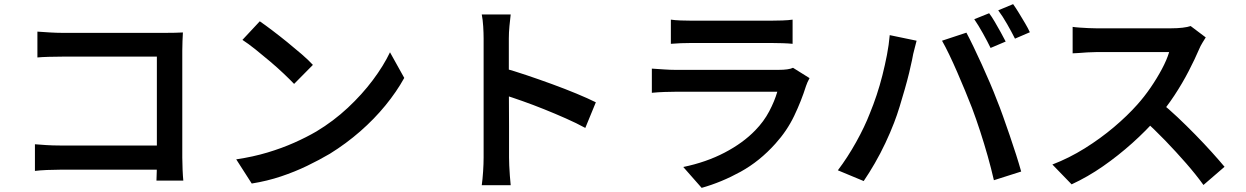

<svg xmlns="http://www.w3.org/2000/svg" viewBox="-20 -856 6030 929"><path d="M161 -703Q188 -701 221.5 -699Q255 -697 281 -697H781Q802 -697 827 -697.5Q852 -698 865 -699Q864 -682 863 -657Q862 -632 862 -611V-93Q862 -67 863.5 -34Q865 -1 867 18H737Q738 -1 738.5 -27Q739 -53 739 -80V-582H281Q250 -582 215.5 -581Q181 -580 161 -578ZM149 -158Q172 -156 204 -154Q236 -152 269 -152H808V-35H273Q243 -35 207.5 -33.5Q172 -32 149 -29Z M1237 -753Q1263 -735 1298 -708.5Q1333 -682 1370 -652Q1407 -622 1440 -593.5Q1473 -565 1494 -542L1403 -450Q1384 -470 1353.5 -499Q1323 -528 1287 -558.5Q1251 -589 1216 -617Q1181 -645 1153 -663ZM1123 -85Q1204 -97 1274 -118Q1344 -139 1403.5 -165.5Q1463 -192 1511 -220Q1594 -270 1663 -334.5Q1732 -399 1784 -468.5Q1836 -538 1867 -603L1936 -479Q1899 -412 1845 -346Q1791 -280 1723 -220.5Q1655 -161 1576 -112Q1525 -82 1466 -53.5Q1407 -25 1340 -2.5Q1273 20 1198 32Z M2320 -94Q2320 -111 2320 -154.5Q2320 -198 2320 -255.5Q2320 -313 2320 -376.5Q2320 -440 2320 -499Q2320 -558 2320 -603.5Q2320 -649 2320 -670Q2320 -696 2318 -728.5Q2316 -761 2311 -786H2451Q2448 -761 2445 -730Q2442 -699 2442 -670Q2442 -640 2442 -590Q2442 -540 2442 -481Q2442 -422 2442.5 -361Q2443 -300 2443 -245.5Q2443 -191 2443 -150.5Q2443 -110 2443 -94Q2443 -79 2444 -55Q2445 -31 2447 -5.5Q2449 20 2451 40H2311Q2315 12 2317.5 -26Q2320 -64 2320 -94ZM2416 -527Q2466 -513 2527 -492.5Q2588 -472 2651 -449Q2714 -426 2769.5 -403Q2825 -380 2863 -361L2812 -237Q2770 -260 2718 -283Q2666 -306 2612.5 -327.5Q2559 -349 2508 -367Q2457 -385 2416 -398Z M3226 -761Q3246 -758 3273.5 -757Q3301 -756 3325 -756Q3343 -756 3382.5 -756Q3422 -756 3471 -756Q3520 -756 3569 -756Q3618 -756 3656.5 -756Q3695 -756 3712 -756Q3736 -756 3765.5 -757Q3795 -758 3815 -761V-644Q3796 -646 3767 -647Q3738 -648 3711 -648Q3694 -648 3655.5 -648Q3617 -648 3568 -648Q3519 -648 3470 -648Q3421 -648 3382 -648Q3343 -648 3325 -648Q3302 -648 3274.5 -647Q3247 -646 3226 -644ZM3897 -478Q3892 -469 3887 -458Q3882 -447 3880 -440Q3857 -367 3822.5 -295Q3788 -223 3732 -161Q3656 -76 3563.5 -25Q3471 26 3375 53L3286 -48Q3397 -71 3486 -117.5Q3575 -164 3634 -225Q3676 -268 3702 -317.5Q3728 -367 3741 -412Q3730 -412 3702 -412Q3674 -412 3635 -412Q3596 -412 3550.5 -412Q3505 -412 3458.5 -412Q3412 -412 3370 -412Q3328 -412 3295.5 -412Q3263 -412 3245 -412Q3227 -412 3195.5 -411Q3164 -410 3134 -407V-524Q3165 -522 3194 -520Q3223 -518 3245 -518Q3259 -518 3289.5 -518Q3320 -518 3361 -518Q3402 -518 3449 -518Q3496 -518 3543.5 -518Q3591 -518 3632.5 -518Q3674 -518 3704.5 -518Q3735 -518 3748 -518Q3771 -518 3789 -520.5Q3807 -523 3817 -528Z M4766 -792Q4779 -775 4793.5 -750Q4808 -725 4822 -700Q4836 -675 4846 -655L4773 -624Q4758 -655 4736 -694.5Q4714 -734 4694 -763ZM4882 -836Q4895 -818 4910.5 -792.5Q4926 -767 4940.5 -742.5Q4955 -718 4963 -700L4891 -669Q4875 -701 4853 -739.5Q4831 -778 4810 -806ZM4189 -308Q4206 -349 4221.5 -395.5Q4237 -442 4249.5 -491.5Q4262 -541 4271.5 -590Q4281 -639 4285 -686L4415 -659Q4412 -645 4407 -628Q4402 -611 4398.5 -594.5Q4395 -578 4393 -566Q4388 -541 4379 -504Q4370 -467 4358 -425Q4346 -383 4333 -340.5Q4320 -298 4306 -262Q4288 -215 4264 -164Q4240 -113 4212.5 -65.5Q4185 -18 4159 20L4034 -32Q4081 -94 4122.5 -168.5Q4164 -243 4189 -308ZM4683 -334Q4668 -373 4649.5 -417.5Q4631 -462 4611.5 -507Q4592 -552 4573 -591.5Q4554 -631 4538 -659L4656 -698Q4671 -670 4690.5 -629.5Q4710 -589 4730.5 -544Q4751 -499 4770 -454.5Q4789 -410 4803 -373Q4817 -339 4833 -294Q4849 -249 4865.5 -201Q4882 -153 4896.5 -107.5Q4911 -62 4921 -26L4789 16Q4776 -41 4759 -101Q4742 -161 4722.5 -221Q4703 -281 4683 -334Z M5814 -675Q5809 -667 5798.5 -650Q5788 -633 5782 -618Q5762 -571 5731.5 -512Q5701 -453 5662.5 -394.5Q5624 -336 5581 -287Q5526 -224 5458.5 -163.5Q5391 -103 5317 -51.5Q5243 0 5165 36L5072 -60Q5153 -91 5229 -138.5Q5305 -186 5370 -241Q5435 -296 5483 -350Q5517 -388 5547.5 -432.5Q5578 -477 5602 -522Q5626 -567 5637 -604Q5628 -604 5600.5 -604Q5573 -604 5536.5 -604Q5500 -604 5460.5 -604Q5421 -604 5384.5 -604Q5348 -604 5321 -604Q5294 -604 5284 -604Q5264 -604 5241 -602.5Q5218 -601 5199 -599.5Q5180 -598 5170 -598V-726Q5182 -724 5203.5 -722.5Q5225 -721 5247 -720Q5269 -719 5284 -719Q5296 -719 5324 -719Q5352 -719 5389.5 -719Q5427 -719 5467 -719Q5507 -719 5544 -719Q5581 -719 5608 -719Q5635 -719 5646 -719Q5677 -719 5702 -722Q5727 -725 5741 -730ZM5594 -362Q5634 -330 5677.5 -289Q5721 -248 5764 -204Q5807 -160 5843.5 -119.5Q5880 -79 5905 -49L5803 39Q5767 -11 5719 -66Q5671 -121 5618 -176Q5565 -231 5511 -279Z"/></svg>

Font: Noto Sans KR SemiBold
Style: Regular
Weight: 600
Designer: Ryoko NISHIZUKA  (kana, bopomofo & ideographs); Paul D. Hunt (Latin, Greek & Cyrillic); Sandoll Communications , Soo-you
Foundry: Adobe
Version: Version 2.004-H2;hotconv 1.0.118;makeotfexe 2.5.65603